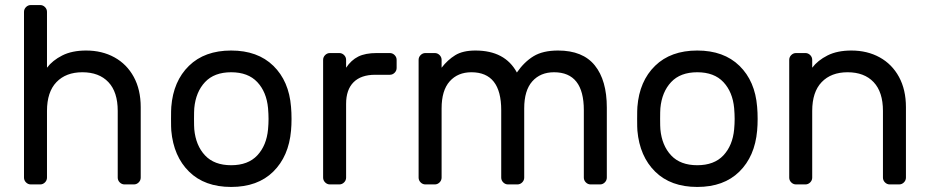

<svg xmlns="http://www.w3.org/2000/svg" viewBox="-20 -730 3676 760"><path d="M510 0H473Q462 0 454 -8Q446 -16 446 -27V-291Q446 -366 409 -405Q372 -444 306 -444Q241 -444 203.5 -405Q166 -366 166 -291V-27Q166 -16 158 -8Q150 0 139 0H102Q91 0 83 -8Q75 -16 75 -27V-683Q75 -694 83 -702Q91 -710 102 -710H139Q150 -710 158 -702Q166 -694 166 -683V-462Q188 -491 226.5 -510.5Q265 -530 321 -530Q384 -530 433 -503Q482 -476 509.5 -425.5Q537 -375 537 -306V-27Q537 -16 529 -8Q521 0 510 0Z M1134 -259Q1134 -235 1132 -213Q1123 -111 1061.5 -50.5Q1000 10 895 10Q790 10 728.5 -50.5Q667 -111 658 -213Q657 -224 657 -259Q657 -296 658 -307Q666 -409 728 -469.5Q790 -530 895 -530Q1000 -530 1062 -469.5Q1124 -409 1132 -307Q1134 -285 1134 -259ZM895 -444Q828 -444 791.5 -405Q755 -366 749 -302Q748 -290 748 -259Q748 -229 749 -218Q755 -154 791.5 -115Q828 -76 895 -76Q962 -76 998.5 -115Q1035 -154 1041 -218Q1043 -240 1043 -259Q1043 -278 1041 -302Q1035 -366 998.5 -405Q962 -444 895 -444Z M1550 -493V-461Q1550 -450 1542 -442Q1534 -434 1523 -434H1465Q1409 -434 1379.5 -404.5Q1350 -375 1350 -319V-27Q1350 -16 1342 -8Q1334 0 1323 0H1286Q1275 0 1267 -8Q1259 -16 1259 -27V-493Q1259 -504 1267 -512Q1275 -520 1286 -520H1323Q1334 -520 1342 -512Q1350 -504 1350 -493V-462Q1370 -492 1398 -506Q1426 -520 1471 -520H1523Q1534 -520 1542 -512Q1550 -504 1550 -493Z M1862 -530Q1979 -530 2026 -443Q2055 -485 2092 -507.5Q2129 -530 2189 -530Q2287 -530 2334.5 -471Q2382 -412 2382 -304V-27Q2382 -16 2374 -8Q2366 0 2355 0H2318Q2307 0 2299 -8Q2291 -16 2291 -27V-294Q2291 -444 2173 -444Q2119 -444 2087 -408Q2055 -372 2055 -301V-27Q2055 -16 2047 -8Q2039 0 2028 0H1991Q1980 0 1972 -8Q1964 -16 1964 -27V-294Q1964 -444 1846 -444Q1792 -444 1760 -408Q1728 -372 1728 -301V-27Q1728 -16 1720 -8Q1712 0 1701 0H1664Q1653 0 1645 -8Q1637 -16 1637 -27V-493Q1637 -504 1645 -512Q1653 -520 1664 -520H1701Q1712 -520 1720 -512Q1728 -504 1728 -493V-462Q1752 -493 1782 -511.5Q1812 -530 1862 -530Z M2979 -259Q2979 -235 2977 -213Q2968 -111 2906.5 -50.5Q2845 10 2740 10Q2635 10 2573.5 -50.5Q2512 -111 2503 -213Q2502 -224 2502 -259Q2502 -296 2503 -307Q2511 -409 2573 -469.5Q2635 -530 2740 -530Q2845 -530 2907 -469.5Q2969 -409 2977 -307Q2979 -285 2979 -259ZM2740 -444Q2673 -444 2636.5 -405Q2600 -366 2594 -302Q2593 -290 2593 -259Q2593 -229 2594 -218Q2600 -154 2636.5 -115Q2673 -76 2740 -76Q2807 -76 2843.5 -115Q2880 -154 2886 -218Q2888 -240 2888 -259Q2888 -278 2886 -302Q2880 -366 2843.5 -405Q2807 -444 2740 -444Z M3539 0H3502Q3491 0 3483 -8Q3475 -16 3475 -27V-291Q3475 -366 3438 -405Q3401 -444 3335 -444Q3270 -444 3232.5 -405Q3195 -366 3195 -291V-27Q3195 -16 3187 -8Q3179 0 3168 0H3131Q3120 0 3112 -8Q3104 -16 3104 -27V-493Q3104 -504 3112 -512Q3120 -520 3131 -520H3168Q3179 -520 3187 -512Q3195 -504 3195 -493V-462Q3217 -491 3255.5 -510.5Q3294 -530 3350 -530Q3413 -530 3462 -503Q3511 -476 3538.5 -425.5Q3566 -375 3566 -306V-27Q3566 -16 3558 -8Q3550 0 3539 0Z"/></svg>

Font: Contemporary
Style: Regular
Weight: 400
Designer: Victor Tran
Foundry: Victor Tran
Version: Version 1.100